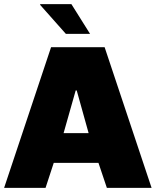

<svg xmlns="http://www.w3.org/2000/svg" viewBox="-25 -916 759 936"><path d="M455 -122H237L197 0H-5L224 -686H485L714 0H496ZM349 -475H344L285 -267H407ZM414 -751H296L170 -893L172 -896H323Z"/></svg>

Font: Chivo Black
Style: Regular
Weight: 900
Designer: Hector Gatti
Foundry: Omnibus-Type
Version: Version 1.007